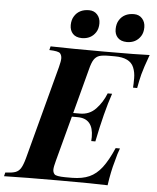

<svg xmlns="http://www.w3.org/2000/svg" viewBox="-103 -968 835 1019"><g transform="rotate(5 314.0 -458.5)"><path d="M402.8 -247.6Q402.8 -346.2 318.8 -346.2H288.1L224.1 -106Q214.8 -72.3 214.8 -57.6Q214.8 -43 223.6 -33.2Q232.4 -23.4 280.8 -22.9H317.9Q372.1 -23.4 409.2 -40Q446.3 -56.6 475.6 -94.7Q504.9 -132.8 534.2 -200.2H557.1Q546.4 -173.8 535.2 -127.9Q519.5 -75.2 508.8 0Q440.9 -2.9 253.4 -2.9Q65.9 -2.9 -43 0L-38.1 -20Q-2 -21.5 15.6 -27.8Q33.2 -34.2 43.9 -51.3Q54.7 -68.4 64.9 -106L196.8 -602.1Q205.1 -633.8 205.1 -649.4Q205.1 -665 196.3 -675.8Q187.5 -686.5 138.2 -688L143.1 -708Q252 -705.1 430.7 -705.1Q609.4 -705.1 670.9 -708Q644.5 -635.7 635.7 -601.6Q627 -567.4 620.1 -527.8H598.1Q599.6 -546.9 599.6 -578.1Q599.6 -609.4 588.9 -635.3Q568.4 -685.1 487.8 -685.1H457Q421.9 -685.1 404.3 -679.2Q386.7 -672.9 376 -656.2Q365.2 -639.6 356 -602.1L293.5 -366.2H330.1Q379.9 -366.2 413.6 -401.4Q447.3 -436.5 466.8 -485.8H490.2Q455.6 -384.8 423.8 -226.1H401.9Q402.8 -239.7 402.8 -247.6ZM629.9 -852.1Q629.9 -823.7 617.7 -804.7Q592.8 -766.1 543.9 -766.1Q511.7 -766.6 495.1 -784.2Q478.5 -801.8 479 -830.1Q479.5 -858.4 491.2 -877Q502.9 -896.5 522.5 -906.7Q542 -917 569.3 -917Q596.7 -917 613.3 -898.4Q629.9 -879.9 629.9 -852.1ZM390.6 -852.1Q390.6 -823.7 378.4 -804.7Q353.5 -766.1 303.7 -766.1Q272 -766.6 255.9 -784.2Q239.7 -801.8 239.7 -830.1Q240.2 -858.4 252 -877Q263.7 -896.5 283.2 -906.7Q302.7 -917 330.1 -917Q357.4 -917 374 -898.4Q390.6 -879.9 390.6 -852.1Z"/></g></svg>

Font: PlayfairDisplay-BoldItalic
Style: Bold Italic
Weight: 700
Italic angle: -14.9847°
Designer: Claus Eggers Sørensen
Foundry: Claus Eggers Sørensen
Version: Version 1.002;PS 001.002;hotconv 1.0.70;makeotf.lib2.5.58329